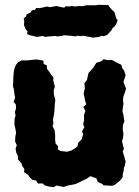

<svg xmlns="http://www.w3.org/2000/svg" viewBox="-20 -759 581 801"><path d="M204 22 183 19 168 15 157 6 139 7 130 -6 114 -9 103 -21 97 -30 80 -41 82 -53 73 -66 70 -77 55 -94 54 -110 48 -122 45 -139 50 -153 43 -169 44 -189 47 -205 45 -218 40 -240 41 -264 45 -277 42 -291 47 -308 46 -323 37 -334 43 -352 40 -367 38 -386 34 -399 35 -415 36 -442 38 -463 42 -478 47 -489 55 -499 69 -507H95L110 -509L121 -510L132 -511L161 -506L162 -492L175 -487L176 -472L186 -459L192 -449L203 -436L202 -425L205 -411L209 -398L204 -382L205 -363L211 -342L209 -330L208 -314L207 -296L205 -280L201 -259L203 -245L199 -233L208 -215L210 -195V-176L212 -160L223 -148L221 -136L233 -129L260 -126L280 -132L298 -144L303 -149L307 -165L320 -176L327 -199L322 -211L332 -228L327 -241L331 -258L330 -277L336 -296L328 -313L340 -324L335 -339L332 -355L329 -369L334 -391L332 -412L343 -426L345 -436L349 -454L359 -465L367 -474L375 -486L382 -497L404 -504L412 -512L429 -508L447 -509L458 -503L473 -495L486 -489L490 -475L498 -464L504 -445L495 -417L502 -399L506 -389L500 -370L495 -357L493 -342L495 -325L493 -315L491 -294L494 -284L497 -265L499 -253L493 -238L492 -218L495 -201L493 -183L489 -170L493 -153L497 -139L492 -127L498 -107L504 -86L501 -69L497 -58L496 -47L492 -32V-20L482 -7L468 5L456 14L445 16L411 14L408 9L388 0L382 -15L357 -24L341 -13L324 -5L308 3L297 8L285 11L263 15L246 21L215 15ZM135 -605 104 -612 93 -617 95 -628 86 -639 80 -655 81 -669 79 -682 88 -690 92 -700 107 -706 113 -716 126 -718 131 -726 144 -725 155 -727 176 -732 188 -729 215 -734 232 -730 248 -727 254 -733 268 -732 281 -734 292 -732 311 -734 326 -733 339 -737H347H381L390 -739L431 -738L436 -731L448 -717L457 -709L466 -680L471 -675L465 -659L459 -650L448 -640L446 -634L427 -613L412 -608L405 -610L392 -605L368 -602L338 -608L327 -610L316 -608L303 -610L294 -607L283 -609L260 -611L247 -612L237 -609L219 -607L211 -609L185 -607L168 -605L159 -609Z"/></svg>

Font: Winky Rough
Style: Bold
Weight: 700
Designer: Simon Atzbach
Foundry: typofactur
Version: Version 1.206; ttfautohint (v1.8.4.7-5d5b)